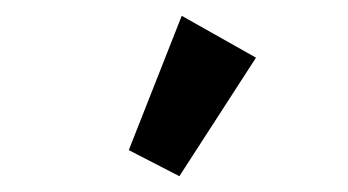

<svg xmlns="http://www.w3.org/2000/svg" viewBox="-20 -729 440 243"><path d="M207 -506 143 -539 210 -709 304 -656Z"/></svg>

Font: Inconsolata Condensed Black
Style: Regular
Weight: 900
Width: 3
Monospace: yes
Designer: Raph Levien, Cyreal, Brenton Simpson
Foundry: Raph Levien, Cyreal, Google
Version: Version 3.001; ttfautohint (v1.8.2.53-6de2)